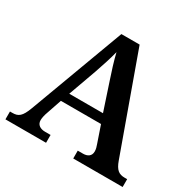

<svg xmlns="http://www.w3.org/2000/svg" viewBox="-157 -877 1048 1040"><g transform="rotate(30 367.5 -357.0)"><path d="M2 0H256V-49H222C191 -49 169 -63 169 -92C169 -106 174 -127 180 -143L212 -237H463L499 -132C504 -119 508 -105 508 -91C508 -61 486 -49 459 -49H426V0H735V-49H719C684 -49 663 -63 645 -114L429 -714H315L96 -124C73 -62 54 -49 17 -49H2ZM232 -293 295 -468C313 -520 330 -572 341 -616C352 -569 370 -512 387 -462L443 -293Z"/></g></svg>

Font: Noto Serif Semi
Style: Regular
Weight: 600
Designer: Monotype Design Team
Foundry: Monotype Imaging Inc.
Version: Version 1.002